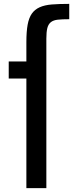

<svg xmlns="http://www.w3.org/2000/svg" viewBox="-20 -891 388 990"><path d="M116 79V-486H25V-574H116V-673Q116 -728 122.5 -763.5Q129 -799 144 -820.5Q159 -842 184.5 -853.5Q210 -865 247.5 -868Q285 -871 337 -871V-792Q301 -792 278 -789.5Q255 -787 242 -776.5Q229 -766 224 -746Q219 -726 219 -692V79Z"/></svg>

Font: Farlight84_Sys_V01
Style: Regular
Weight: 400
Designer: Ryoko NISHIZUKA  (kana, bopomofo & ideographs); Paul D. Hunt (Latin, Greek & Cyrillic); Sandoll Communications , Soo-you
Foundry: Adobe
Version: Version 2.004;October 29, 2024;FontCreator 14.0.0.2814 64-bi